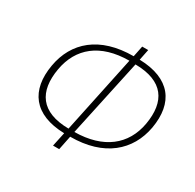

<svg xmlns="http://www.w3.org/2000/svg" viewBox="-155 -883 1068 1052"><g transform="rotate(30 379.0 -357.0)"><path d="M304 0H343L361 -89C575 -89 697 -198 726 -358C756 -530 676 -640 480 -645L494 -714H456L442 -645C227 -645 107 -537 79 -376C49 -205 128 -94 323 -89ZM331 -123C154 -125 92 -221 119 -376C145 -522 250 -611 434 -612ZM368 -123 473 -611C650 -609 713 -514 686 -359C660 -213 551 -125 368 -123Z"/></g></svg>

Font: Noto Sans ExtraLight
Style: Italic
Weight: 200
Italic angle: -12°
Designer: Monotype Design Team
Foundry: Monotype Imaging Inc.
Version: Version 2.013